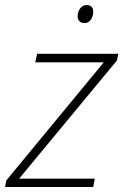

<svg xmlns="http://www.w3.org/2000/svg" viewBox="-34 -744 492 764"><path d="M303 -652C324 -652 337 -675 337 -697C337 -712 330 -724 311 -724C287 -724 275 -700 275 -679C275 -662 286 -652 303 -652ZM-14 0H337L343 -33H42L431 -503L437 -530H114L106 -496H379L-9 -26Z"/></svg>

Font: Noto Sans ExtraLight
Style: Italic
Weight: 200
Italic angle: -12°
Designer: Monotype Design Team
Foundry: Monotype Imaging Inc.
Version: Version 2.013